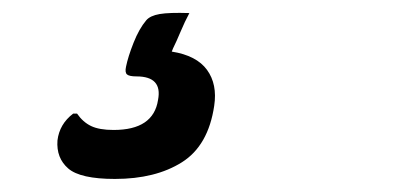

<svg xmlns="http://www.w3.org/2000/svg" viewBox="-20 -38 640 294"><path d="M270 -18Q263 -5 256.5 10.5Q250 26 245 36L243 41Q281 47 297 69Q313 91 308 124Q299 185 258.5 210.5Q218 236 156 236Q103 236 84.5 220Q66 204 68 177Q71 152 92 136H98Q107 149 119.5 155Q132 161 154 161Q215 161 222 115Q229 79 189 79Q178 79 174.5 76Q171 73 173 64Q176 49 184.5 27.5Q193 6 204 -7Q210 -14 224.5 -16.5Q239 -19 270 -18Z"/></svg>

Font: Recursive Mn Csl St Med
Style: Italic
Weight: 500
Italic angle: -15°
Monospace: yes
Version: Version 1.079;hotconv 1.0.112;makeotfexe 2.5.65598; ttfautoh